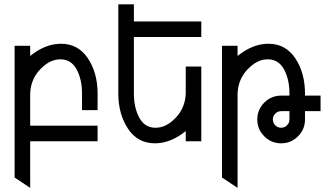

<svg xmlns="http://www.w3.org/2000/svg" viewBox="-20 -665 1578 904"><path d="M122.1 219.7 48.8 170.9V-449.2H122.1V-401.4Q192.9 -459 267.1 -459Q348.1 -459 393.8 -390.4Q439.5 -321.8 439.5 -224.6V-146.5H366.2V-224.6Q366.2 -291.5 340.6 -338.6Q314.9 -385.7 264.2 -385.7Q213.9 -385.7 169.2 -338.6Q124.5 -291.5 122.1 -224.6V-73.2H439.5V0H122.1Z M709.5 9.8Q628.4 9.8 582.8 -58.8Q537.1 -127.4 537.1 -224.6V-644.5H610.4V-564H927.7V-490.7H610.4V-224.6Q610.4 -157.7 636 -110.6Q661.6 -63.5 712.4 -63.5Q762.7 -63.5 807.4 -110.6Q852.1 -157.7 854.5 -224.6V-351.6H927.7V0H854.5V-47.9Q783.7 9.8 709.5 9.8Z M1303.7 -63.5Q1319.8 -63.5 1331.3 -75Q1342.8 -86.4 1342.8 -102.5V-141.6H1303.7Q1287.6 -141.6 1276.1 -130.1Q1264.6 -118.7 1264.6 -102.5Q1264.6 -86.4 1276.1 -75Q1287.6 -63.5 1303.7 -63.5ZM1098.6 219.7 1025.4 170.9V-449.2H1098.6V-401.4Q1169.4 -459 1243.7 -459Q1324.7 -459 1370.4 -390.4Q1416 -321.8 1416 -224.6V-214.8H1489.3V-141.6H1416V-102.5Q1416 -56.2 1383.1 -23.2Q1350.1 9.8 1303.7 9.8Q1257.3 9.8 1224.4 -23.2Q1191.4 -56.2 1191.4 -102.5Q1191.4 -148.9 1224.4 -181.9Q1257.3 -214.8 1303.7 -214.8H1342.8V-224.6Q1342.8 -291.5 1317.1 -338.6Q1291.5 -385.7 1240.7 -385.7Q1190.4 -385.7 1145.8 -338.6Q1101.1 -291.5 1098.6 -224.6Z"/></svg>

Font: Catrinity
Style: Regular
Weight: 400
Designer: Alexander Lange
Foundry: High-Logic / Made with FontCreator
Version: Version 2.090;May 20, 2024;FontCreator 15.0.0.2974 64-bit